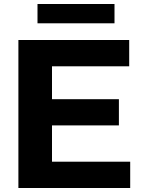

<svg xmlns="http://www.w3.org/2000/svg" viewBox="-20 -940 712 960"><path d="M72 0V-740H626V-608.5H240V-444H574.5V-313H240V-131.5H631V0ZM167.5 -823.5V-920H552.5V-823.5Z"/></svg>

Font: Encode Sans SemiExpanded SemiExpanded
Style: Bold
Weight: 700
Width: 6
Designer: Multiple Designers
Foundry: Impallari Type
Version: Version 3.000; ttfautohint (v1.8.3) -l 8 -r 50 -G 200 -x 14 